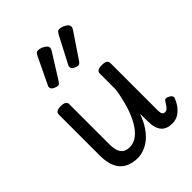

<svg xmlns="http://www.w3.org/2000/svg" viewBox="-236 -971 1119 1119"><g transform="rotate(-45 323.5 -411.0)"><path d="M241 17Q199 17 165.5 1Q132 -15 113 -52Q94 -89 94 -150V-489Q94 -502 104.5 -508.5Q115 -515 136 -515Q158 -515 169 -508.5Q180 -502 180 -489V-158Q180 -125 187.5 -103.5Q195 -82 211 -71.5Q227 -61 253 -61Q286 -61 314.5 -83Q343 -105 366 -144.5Q389 -184 405.5 -238Q422 -292 432 -356V-489Q432 -502 442.5 -508.5Q453 -515 475 -515Q497 -515 508 -508.5Q519 -502 519 -489V-104Q519 -87 521 -77.5Q523 -68 528.5 -64Q534 -60 543 -60Q551 -60 557.5 -64.5Q564 -69 571.5 -79Q579 -89 587 -103Q592 -112 601 -113.5Q610 -115 622 -107Q634 -102 638.5 -93Q643 -84 638 -75Q627 -47 610 -26.5Q593 -6 572.5 5.5Q552 17 527 17Q503 17 485.5 10.5Q468 4 456.5 -9.5Q445 -23 439 -43.5Q433 -64 433 -91L432 -157Q415 -109 392.5 -76Q370 -43 344.5 -22.5Q319 -2 292 7.5Q265 17 241 17ZM210 -610Q198 -610 182 -618.5Q166 -627 166 -640Q166 -643 166.5 -646.5Q167 -650 170 -655L249 -820Q253 -828 258 -833.5Q263 -839 274 -839Q285 -839 299 -833.5Q313 -828 323.5 -819Q334 -810 334 -799Q334 -795 332.5 -790.5Q331 -786 326 -778L230 -625Q225 -617 220.5 -613.5Q216 -610 210 -610ZM378 -610Q365 -610 349.5 -618.5Q334 -627 334 -640Q334 -643 334.5 -646.5Q335 -650 338 -655L424 -820Q429 -828 433.5 -833.5Q438 -839 449 -839Q460 -839 474 -833.5Q488 -828 498.5 -819Q509 -810 509 -799Q509 -795 507.5 -790.5Q506 -786 501 -778L398 -625Q392 -617 387.5 -613.5Q383 -610 378 -610Z"/></g></svg>

Font: Playwrite GB S
Style: Regular
Weight: 400
Designer: Veronika Burian, José Scaglione
Foundry: TypeTogether
Version: Version 1.000